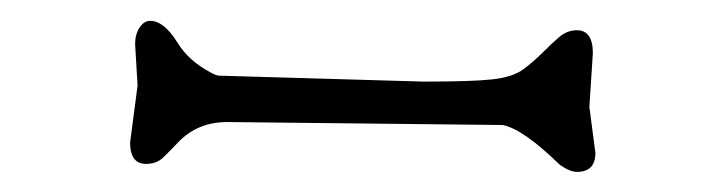

<svg xmlns="http://www.w3.org/2000/svg" viewBox="-20 -410 710 188"><path d="M472.2 -287.6 202.6 -290.5Q172.9 -290.5 153.8 -270Q146.5 -262.2 139.9 -255.9Q133.3 -249.5 123 -249.5Q107.4 -249.5 107.4 -270.5L114.7 -326.2Q114.7 -326.2 112.3 -366.7Q112.3 -376.5 116.7 -383.1Q121.1 -389.6 127 -389.6Q140.6 -389.6 153.8 -368.2Q165 -350.1 186.5 -338.9Q191.9 -335.9 194.8 -335.9L395 -330.1Q442.4 -330.1 462.2 -332.3Q481.9 -334.5 492.2 -342Q502.4 -349.6 511 -358.2Q519.5 -366.7 527.3 -373.5Q535.2 -380.4 544.9 -380.4Q560.5 -380.4 560.5 -357.9L557.1 -305.2L563 -260.3Q563 -241.7 544.9 -241.7Q538.1 -241.7 528.3 -248.5Q492.2 -283.7 472.2 -287.6Z"/></svg>

Font: Snowburst One
Style: Regular
Weight: 400
Designer: Annet Stirling
Foundry: Annet Stirling
Version: Version 1.001